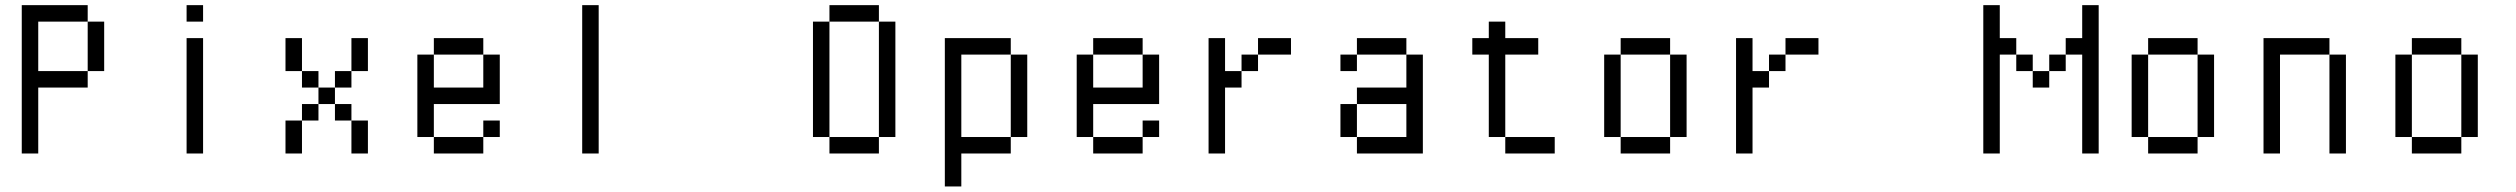

<svg xmlns="http://www.w3.org/2000/svg" viewBox="-20 -582 9540 728"><path d="M312.5 -500H375V-312.5H312.5ZM62.5 -562.5H312.5V-500H125V-312.5H312.5V-250H125V0H62.5Z M687.5 -437.5H750V0H687.5ZM687.5 -562.5H750V-500H687.5Z M1062.5 -125H1125V0H1062.5ZM1125 -187.5H1187.5V-125H1125ZM1187.5 -250H1250V-187.5H1187.5ZM1250 -312.5H1312.5V-250H1250ZM1312.5 -437.5H1375V-312.5H1312.5ZM1312.5 -125H1375V0H1312.5ZM1250 -187.5H1312.5V-125H1250ZM1125 -312.5H1187.5V-250H1125ZM1062.5 -437.5H1125V-312.5H1062.5Z M1812.5 -125H1875V-62.5H1812.5ZM1625 -62.5H1812.5V0H1625ZM1562.5 -375H1625V-250H1812.5V-375H1875V-187.5H1625V-62.5H1562.5ZM1625 -437.5H1812.5V-375H1625Z M2187.5 -562.5H2250V0H2187.5Z M3312.5 -500H3375V-62.5H3312.5ZM3125 -62.5H3312.5V0H3125ZM3062.5 -500H3125V-62.5H3062.5ZM3125 -562.5H3312.5V-500H3125Z M3812.5 -375H3875V-62.5H3812.5ZM3562.5 -437.5H3812.5V-375H3625V-62.5H3812.5V0H3625V125H3562.5Z M4312.5 -125H4375V-62.5H4312.5ZM4125 -62.5H4312.5V0H4125ZM4062.5 -375H4125V-250H4312.5V-375H4375V-187.5H4125V-62.5H4062.5ZM4125 -437.5H4312.5V-375H4125Z M4750 -437.5H4875V-375H4750ZM4687.5 -375H4750V-312.5H4687.5ZM4562.5 -437.5H4625V-312.5H4687.5V-250H4625V0H4562.5Z M5062.5 -375H5125V-312.5H5062.5ZM5062.5 -187.5H5125V-62.5H5062.5ZM5312.5 -375H5375V0H5125V-62.5H5312.5V-187.5H5125V-250H5312.5ZM5125 -437.5H5312.5V-375H5125Z M5625 -500H5687.5V-437.5H5812.5V-375H5687.5V-62.5H5625V-375H5562.5V-437.5H5625ZM5687.5 -62.5H5875V0H5687.5Z M6312.5 -375H6375V-62.5H6312.5ZM6125 -62.5H6312.5V0H6125ZM6062.5 -375H6125V-62.5H6062.5ZM6125 -437.5H6312.5V-375H6125Z M6750 -437.5H6875V-375H6750ZM6687.5 -375H6750V-312.5H6687.5ZM6562.5 -437.5H6625V-312.5H6687.5V-250H6625V0H6562.5Z M7875 -562.5H7937.5V0H7875V-375H7812.5V-437.5H7875ZM7750 -375H7812.5V-312.5H7750ZM7687.5 -312.5H7750V-250H7687.5ZM7625 -375H7687.5V-312.5H7625ZM7500 -562.5H7562.5V-437.5H7625V-375H7562.5V0H7500Z M8312.5 -375H8375V-62.5H8312.5ZM8125 -62.5H8312.5V0H8125ZM8062.5 -375H8125V-62.5H8062.5ZM8125 -437.5H8312.5V-375H8125Z M8812.5 -375H8875V0H8812.5ZM8562.5 -437.5H8812.5V-375H8625V0H8562.5Z M9312.5 -375H9375V-62.5H9312.5ZM9125 -62.5H9312.5V0H9125ZM9062.5 -375H9125V-62.5H9062.5ZM9125 -437.5H9312.5V-375H9125Z"/></svg>

Font: Pixel Operator Mono
Style: Regular
Weight: 400
Monospace: yes
Designer: Jayvee Enaguas (HarvettFox96)
Version: 2016.04.25